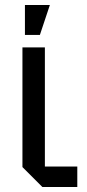

<svg xmlns="http://www.w3.org/2000/svg" viewBox="-20 -750 350 770"><path d="M70 -560H160V-82H290V0H150L70 -80ZM80 -610V-730H180L140 -610Z"/></svg>

Font: Tektur
Style: Regular
Weight: 400
Designer: Adam Jagosz
Foundry: Adam Jagosz
Version: Version 1.005;gftools[0.9.30]